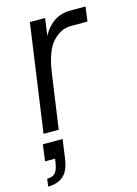

<svg xmlns="http://www.w3.org/2000/svg" viewBox="-115 -561 608 854"><g transform="rotate(-15 189.5 -133.5)"><path d="M39 0 109 -496H179L168 -417Q189 -456 221 -477.5Q253 -499 297 -499H366L357 -432H280Q234 -432 196 -391Q158 -350 144 -247L109 0ZM-2 232 3 197Q29 197 40.5 183.5Q52 170 56 145L60 120H14L24 44H115L103 130Q96 185 69 208.5Q42 232 -2 232Z"/></g></svg>

Font: Host Grotesk Light
Style: Italic
Weight: 300
Italic angle: -8°
Designer: Doğukan Karapınar based on Poppins by Indian Type Foundry, Jonny Pinhorn
Foundry: Element Type
Version: Version 1.001; ttfautohint (v1.8.4.7-5d5b)